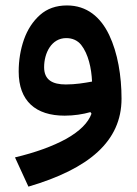

<svg xmlns="http://www.w3.org/2000/svg" viewBox="-20 -426 509 712"><path d="M319.3 -4.4C307.1 29.3 275.9 60.5 225.6 88.9C174.8 116.7 111.3 139.6 35.6 157.7L85.4 266.1C309.6 200.2 430.7 98.1 430.7 -60.1C430.7 -144.5 416.5 -230 384.8 -296.4C353 -362.8 302.2 -405.8 228.5 -405.8C188 -405.8 154.8 -394 128.4 -370.6C101.6 -346.7 82 -316.4 68.8 -279.3C55.7 -241.7 49.3 -202.1 49.3 -160.6C49.3 -51.3 112.3 2.9 219.7 2.9C254.4 2.9 288.1 -2.4 315.4 -10.3ZM321.3 -123.5C292.5 -118.2 259.8 -112.8 224.1 -112.8C174.8 -112.8 143.6 -129.4 143.6 -176.8C143.6 -229.5 170.9 -284.7 225.6 -284.7C248.5 -284.7 267.1 -276.4 280.8 -259.8C307.6 -226.1 319.3 -172.4 321.3 -123.5Z"/></svg>

Font: Estedad SemiBold
Style: Regular
Weight: 600
Designer: Amin Abedi
Version: Version 7.3